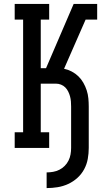

<svg xmlns="http://www.w3.org/2000/svg" viewBox="-20 -755 540 980"><path d="M218 205V125Q235 125 251.5 122Q268 119 283 111.5Q298 104 310 92Q322 80 329.5 65Q337 50 340 33.5Q343 17 343 0V-211Q343 -224 342 -237Q341 -250 337.5 -263Q334 -276 328 -288Q322 -300 313 -309Q304 -318 291.5 -323Q279 -328 266 -328H188V-80H231V0H55V-80H98V-655H55V-735H231V-655H188V-407H215L356 -735H433V-692V-735H476V-655H417L307 -404Q327 -400 346 -390Q365 -380 380 -365.5Q395 -351 405.5 -332.5Q416 -314 422.5 -294Q429 -274 431 -253Q433 -232 433 -211V0Q433 28 428 56Q423 84 409.5 109Q396 134 375 153Q354 172 328 184Q302 196 274 200.5Q246 205 218 205Z"/></svg>

Font: Iosevka Slab Medium
Style: Regular
Weight: 500
Monospace: yes
Designer: Belleve Invis
Foundry: Belleve Invis
Version: Version 11.1.1; ttfautohint (v1.8.3)